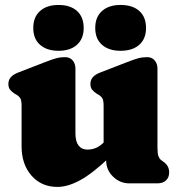

<svg xmlns="http://www.w3.org/2000/svg" viewBox="-20 -722 715 756"><path d="M398 -90V-110L388 -112V-305Q388 -327.5 382.5 -335.8Q377 -344 368 -349L361 -353Q350 -360 343 -368.5Q336 -377 336 -391Q336 -407 345.5 -418Q355 -429 376 -437L482 -478Q507.5 -488 524 -492.5Q540.5 -497 559 -497Q578 -497 589 -484.2Q600 -471.5 600 -452V-142Q600 -116.5 603.8 -107Q607.5 -97.5 614 -92L621 -87Q633 -79 639.5 -68.5Q646 -58 646 -43Q646 -23 633.5 -11.5Q621 0 599 0H489Q453 0 425.5 -26.2Q398 -52.5 398 -90ZM65 -146V-305Q65 -327.5 59.5 -335.8Q54 -344 45 -349L38 -353Q27 -360 20 -368.5Q13 -377 13 -391Q13 -407 22.5 -418Q32 -429 53 -437L159 -478Q184.5 -488 201 -492.5Q217.5 -497 236 -497Q255 -497 266 -484.2Q277 -471.5 277 -452V-197Q277 -165.5 289.2 -149.2Q301.5 -133 324 -133Q339 -133 353.8 -138Q368.5 -143 384 -157L401 -173L439 -129L416 -107Q347 -41 297.5 -13.5Q248 14 206 14Q143 14 104 -30.5Q65 -75 65 -146ZM210.5 -522Q164.5 -522 137.8 -545.5Q111 -569 111 -612Q111 -655 137.8 -678.8Q164.5 -702.5 210.5 -702.5Q257 -702.5 283.2 -678.8Q309.5 -655 309.5 -612Q309.5 -569.5 283.2 -545.8Q257 -522 210.5 -522ZM454.5 -522Q408.5 -522 381.8 -545.5Q355 -569 355 -612Q355 -655 381.8 -678.8Q408.5 -702.5 454.5 -702.5Q502 -702.5 528.5 -678.8Q555 -655 555 -612Q555 -569.5 528.5 -545.8Q502 -522 454.5 -522Z"/></svg>

Font: Fraunces SuperSoft Wonky
Style: Regular
Weight: 900
Version: Version 1.000;[b76b70a41]